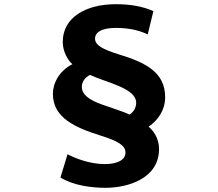

<svg xmlns="http://www.w3.org/2000/svg" viewBox="-20 -808 1040 915"><path d="M684 -644 711 -755C657 -779 597 -788 532 -788C389 -788 279 -725 279 -608C279 -564 302 -522 325 -502C263 -471 232 -412 232 -361C232 -246 339 -200 459 -162C542 -136 578 -115 578 -81C578 -45 538 -26 479 -26C408 -26 337 -54 302 -73L268 38C330 76 415 87 483 87C591 87 738 42 738 -98C738 -150 709 -188 688 -204C735 -237 767 -284 767 -345C767 -464 673 -510 549 -548C469 -573 433 -592 433 -624C433 -655 466 -675 532 -675C600 -675 649 -661 684 -644ZM370 -394C370 -420 387 -440 409 -451C484 -415 629 -389 629 -318C629 -295 616 -273 597 -262C572 -275 518 -291 466 -310C400 -333 370 -360 370 -394Z"/></svg>

Font: Noto Sans KR Black
Style: Regular
Weight: 900
Designer: Ryoko NISHIZUKA 西塚涼子 (kana, bopomofo & ideographs); Paul D. Hunt (Latin, Greek & Cyrillic); Sandoll Communications 산돌커뮤니
Foundry: Adobe
Version: Version 2.004;hotconv 1.0.118;makeotfexe 2.5.65603